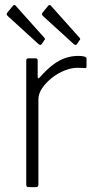

<svg xmlns="http://www.w3.org/2000/svg" viewBox="-20 -770 402 790"><path d="M98 0Q93 0 90.5 -2.5Q88 -5 88 -10V-520Q88 -530 97 -530H126Q135 -530 135 -521V-454Q135 -449 137 -448Q139 -447 143 -451Q172 -484 198 -503.5Q224 -523 249.5 -531.5Q275 -540 301 -540Q336 -540 336 -529V-496Q336 -490 331 -490Q325 -490 317.5 -490.5Q310 -491 297 -491Q274 -491 246 -480Q218 -469 194 -450Q170 -431 154 -408Q138 -385 138 -361V-10Q138 0 127 0H98ZM34 -747Q39 -752 44 -747L162 -615Q168 -609 162 -604L152 -589Q149 -585 146 -585Q143 -585 138 -589L13 -703Q8 -708 7.5 -710.5Q7 -713 10 -718ZM179 -747Q184 -752 189 -747L307 -615Q313 -609 307 -604L297 -589Q294 -585 291 -585Q288 -585 283 -589L158 -703Q153 -708 152.5 -710.5Q152 -713 155 -718Z"/></svg>

Font: Libre Franklin ExtraLight
Style: Regular
Weight: 250
Designer: Pablo Impallari, Rodrigo Fuenzalida, Nhung Nguyen
Foundry: Impallari Type
Version: Version 3.000